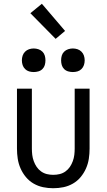

<svg xmlns="http://www.w3.org/2000/svg" viewBox="-20 -990 565 1018"><path d="M262 8Q235 8 208.5 2.5Q182 -3 158.5 -16.5Q135 -30 117.5 -51Q100 -72 89 -97Q78 -122 74 -148.5Q70 -175 70 -202V-520H149V-202Q149 -185 151 -168.5Q153 -152 159 -135.5Q165 -119 174.5 -105Q184 -91 198 -81Q212 -71 228.5 -67Q245 -63 262 -63Q280 -63 296.5 -67Q313 -71 327 -81Q341 -91 350.5 -105Q360 -119 366 -135.5Q372 -152 374 -168.5Q376 -185 376 -202V-520H455V-202Q455 -175 451 -148.5Q447 -122 436 -97Q425 -72 407.5 -51Q390 -30 366.5 -16.5Q343 -3 316.5 2.5Q290 8 262 8ZM366 -608Q354 -608 341.5 -611.5Q329 -615 320 -624Q311 -633 307.5 -645Q304 -657 304 -670Q304 -683 307.5 -695Q311 -707 320 -716Q329 -725 341.5 -729Q354 -733 366 -733Q379 -733 391 -729Q403 -725 412 -716Q421 -707 425 -695Q429 -683 429 -670Q429 -657 425 -645Q421 -633 412 -624Q403 -615 391 -611.5Q379 -608 366 -608ZM159 -608Q146 -608 134 -611.5Q122 -615 113 -624Q104 -633 100 -645Q96 -657 96 -670Q96 -683 100 -695Q104 -707 113 -716Q122 -725 134 -729Q146 -733 159 -733Q171 -733 183.5 -729Q196 -725 205 -716Q214 -707 217.5 -695Q221 -683 221 -670Q221 -657 217.5 -645Q214 -633 205 -624Q196 -615 183.5 -611.5Q171 -608 159 -608ZM275 -784 141 -920 202 -970 325 -826Z"/></svg>

Font: Iosevka Pride
Style: Regular
Weight: 400
Monospace: yes
Designer: Belleve Invis
Foundry: Belleve Invis
Version: Version 30.3.1; ttfautohint (v1.8.4)